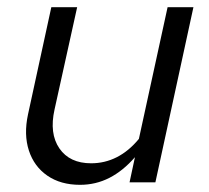

<svg xmlns="http://www.w3.org/2000/svg" viewBox="-20 -508 581 535"><path d="M203 7Q149 7 112 -18.5Q75 -44 60.5 -88.5Q46 -133 58 -189L123 -488H195L132 -203Q117 -136 145.5 -94.5Q174 -53 234 -53Q272 -53 305.5 -70Q339 -87 367 -121L447 -488H519L413 0H341L356 -70Q323 -32 285 -12.5Q247 7 203 7Z"/></svg>

Font: Red Hat Text
Style: Italic
Weight: 400
Italic angle: -12°
Designer: Pentagram, MCKL
Foundry: Pentagram, MCKL
Version: Version 1.023